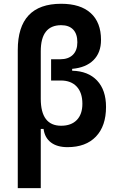

<svg xmlns="http://www.w3.org/2000/svg" viewBox="-20 -762 626 1007"><path d="M334 9.8Q279.3 9.8 246.8 -15.1Q214.4 -40 208.5 -85.9H193.8V224.6H73.2V-499.5Q73.2 -742.2 300.8 -742.2Q401.9 -742.2 455.8 -693.4Q509.8 -644.5 509.8 -552.7Q509.8 -485.8 470.2 -446.5Q430.7 -407.2 358.4 -400.9V-391.1Q442.4 -389.2 489.3 -339.4Q536.1 -289.6 536.1 -201.2Q536.1 -101.1 483.2 -45.7Q430.2 9.8 334 9.8ZM193.8 -244.1Q193.8 -102.5 300.8 -102.5Q353.5 -102.5 382.8 -132.6Q412.1 -162.6 412.1 -217.8Q412.1 -275.9 382.3 -307.9Q352.5 -339.8 298.8 -339.8H248V-451.2H295.9Q338.4 -451.2 362.1 -474.4Q385.7 -497.6 385.7 -540.5Q385.7 -584 363.8 -606.9Q341.8 -629.9 300.8 -629.9Q193.8 -629.9 193.8 -493.2Z"/></svg>

Font: CaskaydiaCove NF SemiBold
Style: Regular
Weight: 600
Designer: Aaron Bell
Foundry: Saja Typeworks
Version: Version 2111.001; VTT 6.35;Nerd Fonts 3.2.1